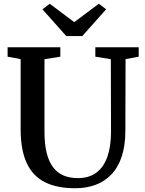

<svg xmlns="http://www.w3.org/2000/svg" viewBox="-20 -995 772 1023"><path d="M381 8Q282.5 8 218 -25Q153.5 -58 121.8 -127.5Q90 -197 90 -306V-680L20.5 -693V-743H301.5V-693L217 -679.5V-293Q217 -225.5 229.2 -178.2Q241.5 -131 264.5 -101.8Q287.5 -72.5 320.5 -59.2Q353.5 -46 395 -46Q454 -46 493.2 -75Q532.5 -104 552 -159.5Q571.5 -215 571.5 -293.5L570.5 -679.5L488 -693V-743H719V-693L649 -680L648 -299.5Q648 -218 628.2 -159.8Q608.5 -101.5 572.2 -64.2Q536 -27 487.2 -9.5Q438.5 8 381 8ZM333 -803 206 -945.5 245 -975 375.5 -877 506.5 -975 545.5 -945.5 418.5 -803Z"/></svg>

Font: Merriweather 36pt SemiBold
Style: Regular
Weight: 600
Version: Version 2.100